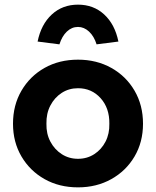

<svg xmlns="http://www.w3.org/2000/svg" viewBox="-20 -797 672 827"><path d="M316 10Q235 10 172 -25.5Q109 -61 72.5 -123Q36 -185 36 -264Q36 -344 72.5 -406.5Q109 -469 172 -504.5Q235 -540 316 -540Q396 -540 459.5 -504.5Q523 -469 559.5 -406.5Q596 -344 596 -264Q596 -185 559.5 -123Q523 -61 459.5 -25.5Q396 10 316 10ZM316 -113Q355 -113 386 -133Q417 -153 434.5 -187Q452 -221 451 -264Q452 -331 413.5 -374Q375 -417 316 -417Q277 -417 246 -397Q215 -377 197 -342.5Q179 -308 180 -264Q179 -221 197 -187Q215 -153 246 -133Q277 -113 316 -113ZM236 -606 142 -618Q157 -692 203 -734.5Q249 -777 316 -777Q383 -777 429 -734.5Q475 -692 490 -618L396 -606Q385 -641 363.5 -661Q342 -681 316 -681Q289 -681 268 -661Q247 -641 236 -606Z"/></svg>

Font: Readex Pro SemiBold
Style: Regular
Weight: 600
Designer: Bonnie Shaver-Troup, Thomas Jockin
Foundry: Lexend
Version: Version 1.204; ttfautohint (v1.8.4.7-5d5b)